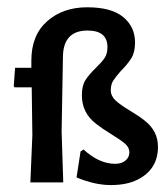

<svg xmlns="http://www.w3.org/2000/svg" viewBox="-20 -513 464 540"><path d="M215 -92.5Q258.9 -52.3 303.7 -52.3Q322.4 -52.3 333.2 -61.7Q343.9 -71 343.9 -84.6Q343.9 -98.1 332.2 -108.4Q320.6 -118.7 293.9 -135Q267.3 -151.4 250.5 -164.5Q210.3 -195.3 210.3 -244.9Q210.3 -272 220.1 -287.4Q229.9 -302.8 248.1 -320.6Q266.4 -338.3 274.3 -350Q282.2 -361.7 282.2 -380.4Q282.2 -427.1 226.2 -427.1Q157.9 -427.1 157 -353.3L153.3 -143L157.9 0H65.4L71 -132.7L69.2 -267.3H20.6L18.7 -271L22.4 -322.4H68.2V-343Q68.2 -414 112.6 -453.3Q157 -492.5 225.2 -492.5Q293.5 -492.5 326.6 -465Q359.8 -437.4 359.8 -393.5Q359.8 -366.4 349.5 -349.5Q339.3 -332.7 319.6 -313.1Q305.6 -297.2 298.6 -286.4Q291.6 -275.7 291.6 -259.3Q291.6 -243 305.1 -230.4Q318.7 -217.8 345.3 -201.9Q372 -186 386.9 -173.8Q424.3 -144.9 424.3 -100Q424.3 -36.4 366.4 -7.5Q336.4 7.5 291.6 7.5Q246.7 7.5 195.3 -14L206.5 -86.9Z"/></svg>

Font: Gurajada
Style: Regular
Weight: 400
Designer: Purushoth Kumar Guthula
Foundry: SiliconAndhra, USA.
Version: Version 1.0.3; ttfautohint (v1.2.42-39fb)